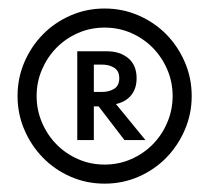

<svg xmlns="http://www.w3.org/2000/svg" viewBox="-20 -786 494 453"><path d="M226.8 -352.7Q184.1 -352.7 146.6 -369.1Q109.1 -385.5 81.4 -413.9Q53.6 -442.3 37.5 -479.8Q21.4 -517.3 21.4 -559.5Q21.4 -601.8 37.5 -639.3Q53.6 -676.8 81.4 -705Q109.1 -733.2 146.6 -749.5Q184.1 -765.9 226.8 -765.9Q269.5 -765.9 307 -749.5Q344.5 -733.2 372.3 -705Q400 -676.8 416.1 -639.3Q432.3 -601.8 432.3 -559.5Q432.3 -517.3 416.1 -479.8Q400 -442.3 372.3 -413.9Q344.5 -385.5 307 -369.1Q269.5 -352.7 226.8 -352.7ZM226.8 -397.7Q260.5 -397.7 289.8 -410.7Q319.1 -423.6 340.7 -445.7Q362.3 -467.7 374.8 -497.3Q387.3 -526.8 387.3 -559.5Q387.3 -592.3 374.8 -621.6Q362.3 -650.9 340.7 -673Q319.1 -695 289.8 -708Q260.5 -720.9 226.8 -720.9Q193.2 -720.9 163.9 -708Q134.5 -695 113 -673Q91.4 -650.9 78.9 -621.6Q66.4 -592.3 66.4 -559.5Q66.4 -526.8 78.9 -497.3Q91.4 -467.7 113 -445.7Q134.5 -423.6 163.9 -410.7Q193.2 -397.7 226.8 -397.7ZM162.3 -455.5V-665H232.3Q263.2 -665 282.7 -648.6Q302.3 -632.3 302.3 -601.4Q302.3 -576.8 289.3 -561.1Q276.4 -545.5 253.6 -540.5L323.2 -455.5H273.6L212.7 -535H201.4V-455.5ZM201.4 -569.1H220.5Q237.7 -569.1 249.5 -576.6Q261.4 -584.1 261.4 -601.4Q261.4 -618.6 249.5 -626.1Q237.7 -633.6 220.5 -633.6H201.4Z"/></svg>

Font: Spartan
Style: Bold
Weight: 700
Designer: Matt Bailey, Mirko Velimirovic
Foundry: Matt Bailey
Version: Version 1.005